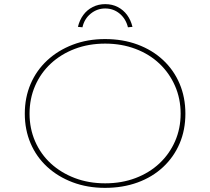

<svg xmlns="http://www.w3.org/2000/svg" viewBox="-20 -899 1017 929"><path d="M488 10Q403 10 331.5 -17Q260 -44 208 -92Q156 -140 128 -205.5Q100 -271 100 -349Q100 -427 128 -492.5Q156 -558 208 -606.5Q260 -655 331.5 -682.5Q403 -710 488 -710Q574 -710 645.5 -683.5Q717 -657 769 -608.5Q821 -560 849 -494Q877 -428 877 -349Q877 -270 849 -204.5Q821 -139 769 -90.5Q717 -42 645.5 -16Q574 10 488 10ZM489 -12Q569 -12 636 -37.5Q703 -63 751.5 -108.5Q800 -154 827 -215.5Q854 -277 854 -349Q854 -421 827 -483Q800 -545 751.5 -591Q703 -637 635.5 -662.5Q568 -688 489 -688Q409 -688 342 -662.5Q275 -637 226 -591.5Q177 -546 150 -484Q123 -422 123 -349Q123 -277 150 -215Q177 -153 226 -108Q275 -63 342 -37.5Q409 -12 489 -12ZM379 -767 357 -769Q365 -802 383 -826.5Q401 -851 428.5 -865Q456 -879 489 -879Q523 -879 550 -865Q577 -851 595 -826.5Q613 -802 621 -769L599 -767Q589 -808 559 -833Q529 -858 489 -858Q450 -858 419 -833Q388 -808 379 -767Z"/></svg>

Font: Lexend Giga Thin
Style: Regular
Weight: 250
Version: Version 1.007